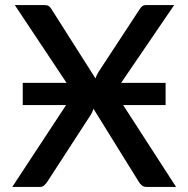

<svg xmlns="http://www.w3.org/2000/svg" viewBox="-20 -740 746 760"><path d="M243.5 -412H70V-324H241.5L28.5 0H137.5C144.8 0 150.8 -2.2 155.2 -6.5C159.8 -10.8 163.8 -15.7 167.5 -21L340.5 -287.5C342.5 -290.8 344.2 -294.3 345.8 -298C347.2 -301.7 348.7 -305.5 350 -309.5L529 -21C532 -15.7 536 -10.8 541 -6.5C546 -2.2 552.5 0 560.5 0H677L467.5 -324H635.5V-412H459.5L669.5 -720H558C552.3 -720 547.5 -718.6 543.5 -715.8C539.5 -712.9 535.8 -708.7 532.5 -703L369.5 -454.5C366.8 -450.2 364.6 -446 362.8 -442C360.9 -438 359.3 -433.8 358 -429.5L183 -705C180 -710 176.6 -713.8 172.7 -716.2C168.9 -718.8 162.8 -720 154.5 -720H38.5Z"/></svg>

Font: Lato Semibold
Style: Regular
Weight: 600
Designer: Lukasz Dziedzic
Foundry: tyPoland Lukasz Dziedzic
Version: Version 2.006; 2014-01-15